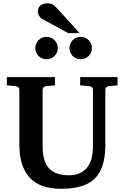

<svg xmlns="http://www.w3.org/2000/svg" viewBox="-20 -1145 769 1181"><path d="M649.9 -615.2Q641.6 -614.3 634.8 -608.4Q627.9 -602.5 627.9 -592.8V-253.9Q627.9 -180.2 611.3 -128.7Q594.7 -77.1 561 -44.9Q527.3 -12.7 475.8 1.7Q424.3 16.1 354 16.1Q225.1 16.1 162.1 -53Q99.1 -122.1 99.1 -253.9V-592.8Q99.1 -602.5 92 -608.4Q85 -614.3 76.2 -615.2L22 -620.1V-670.9H317.9V-620.1L264.2 -615.2Q255.9 -614.3 249 -608.4Q242.2 -602.5 242.2 -592.8V-246.1Q242.2 -152.3 281.7 -109.6Q321.3 -66.9 403.8 -66.9Q443.4 -66.9 471.2 -79.8Q499 -92.8 517.1 -116.2Q535.2 -139.6 543.5 -172.6Q551.8 -205.6 551.8 -246.1V-592.8Q551.8 -602.5 545.4 -608.4Q539.1 -614.3 529.8 -615.2L473.1 -620.1V-670.9H703.1V-620.1ZM335.4 -849.1Q335.4 -835 330.1 -822.5Q324.7 -810.1 315.2 -800.5Q305.7 -791 293 -785.6Q280.3 -780.3 266.1 -780.3Q252 -780.3 239.3 -785.6Q226.6 -791 217.3 -800.5Q208 -810.1 202.6 -822.5Q197.3 -835 197.3 -849.1Q197.3 -863.3 202.6 -876Q208 -888.7 217.3 -898.2Q226.6 -907.7 239.3 -913.1Q252 -918.5 266.1 -918.5Q280.3 -918.5 293 -913.1Q305.7 -907.7 315.2 -898.2Q324.7 -888.7 330.1 -876Q335.4 -863.3 335.4 -849.1ZM545.4 -849.1Q545.4 -835 540 -822.5Q534.7 -810.1 525.1 -800.5Q515.6 -791 502.9 -785.6Q490.2 -780.3 476.1 -780.3Q461.9 -780.3 449.5 -785.6Q437 -791 427.5 -800.5Q418 -810.1 412.6 -822.5Q407.2 -835 407.2 -849.1Q407.2 -863.3 412.6 -876Q418 -888.7 427.5 -898.2Q437 -907.7 449.5 -913.1Q461.9 -918.5 476.1 -918.5Q490.2 -918.5 502.9 -913.1Q515.6 -907.7 525.1 -898.2Q534.7 -888.7 540 -876Q545.4 -863.3 545.4 -849.1ZM399.4 -941.4 237.3 -1029.8Q231.9 -1032.7 227.5 -1037.8Q223.1 -1043 219.7 -1048.8Q216.3 -1054.7 214.4 -1060.8Q212.4 -1066.9 212.4 -1071.8Q212.4 -1080.6 215.3 -1090.1Q218.3 -1099.6 224.9 -1107.2Q231.4 -1114.7 242.4 -1119.6Q253.4 -1124.5 269.5 -1124.5Q279.8 -1124.5 287.6 -1123Q295.4 -1121.6 302.5 -1117.9Q309.6 -1114.3 316.7 -1108.2Q323.7 -1102.1 332.5 -1092.8L469.2 -941.4Z"/></svg>

Font: Charis SIL Am
Style: Bold
Weight: 700
Foundry: SIL International
Version: Version 5.000